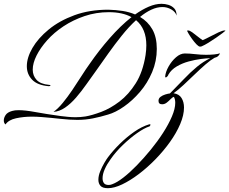

<svg xmlns="http://www.w3.org/2000/svg" viewBox="-66 -623 1205 1009"><path d="M-37 31Q-46 24 -46 10Q-46 -4 -36.5 -18.5Q-27 -33 -2 -40Q11 -44 32 -44Q67 -44 120.5 -34Q174 -24 254 -13Q272 -11 291 -9Q310 -7 331 -7Q344 -7 357 -8Q370 -9 383 -11Q418 -17 466 -35Q514 -53 562 -89.5Q610 -126 647.5 -185.5Q685 -245 699 -334Q701 -348 702 -360.5Q703 -373 703 -385Q703 -472 649 -517Q611 -482 574.5 -436.5Q538 -391 503.5 -342.5Q469 -294 438 -250Q414 -217 388 -180Q362 -143 334 -110.5Q306 -78 276 -57.5Q246 -37 215 -35Q239 -52 264 -82.5Q289 -113 314 -150Q339 -187 362.5 -224Q386 -261 407 -290Q454 -358 510.5 -422.5Q567 -487 625 -533Q578 -559 506 -559Q439 -559 378.5 -538.5Q318 -518 268 -485Q218 -452 182 -411.5Q146 -371 126 -331Q106 -291 106 -257Q106 -225 126.5 -203Q147 -181 192 -177Q199 -177 199 -174Q199 -170 190 -170Q131 -175 103 -204Q75 -233 75 -275Q75 -320 104.5 -371Q134 -422 190 -468Q246 -514 325 -543Q404 -572 503 -572Q543 -571 578.5 -565.5Q614 -560 644 -547Q681 -573 716 -588Q751 -603 783 -603Q801 -603 819 -597.5Q837 -592 849.5 -579Q862 -566 862 -541Q856 -561 834 -573.5Q812 -586 788 -586Q759 -586 729 -572Q699 -558 670 -534Q711 -510 734.5 -469Q758 -428 758 -366Q758 -302 733.5 -244Q709 -186 669.5 -140Q630 -94 585.5 -63Q541 -32 502 -21Q463 -9 423 -1Q383 7 341 7Q301 7 251.5 1.5Q202 -4 151 -8Q139 -9 127 -9.5Q115 -10 101 -10Q58 -10 18.5 -1.5Q-21 7 -37 31ZM1115 -463Q1120 -463 1118 -461Q1118 -460 1104 -449.5Q1090 -439 1070 -425Q1050 -411 1029.5 -398.5Q1009 -386 995 -380Q991 -378 985 -378Q978 -378 966.5 -390Q955 -402 943.5 -418Q932 -434 924.5 -447Q917 -460 917 -461Q919 -463 922 -463Q931 -463 944.5 -453Q958 -443 973 -431Q988 -419 999 -412Q1016 -419 1038.5 -431Q1061 -443 1082.5 -453Q1104 -463 1115 -463ZM501 366Q473 366 462 353.5Q451 341 451 322Q451 301 460.5 277.5Q470 254 482 233.5Q494 213 501 204Q528 168 563.5 133Q599 98 639 70Q679 42 719 30Q725 30 725 33Q724 34 723 37Q722 40 720 41Q692 50 654.5 76.5Q617 103 579.5 139Q542 175 515 214Q496 240 484.5 266Q473 292 473 314Q473 329 480 339Q487 349 505 349Q515 349 524 345Q549 336 582.5 310Q616 284 653 246Q690 208 726 164Q762 120 791 75Q820 30 837.5 -11Q855 -52 855 -83Q855 -101 848 -114Q840 -112 830.5 -102Q821 -92 810 -83.5Q799 -75 786 -75Q767 -75 767 -93Q767 -106 777.5 -114Q788 -122 802.5 -126.5Q817 -131 827 -132L899 -206Q934 -243 968.5 -271.5Q1003 -300 1039 -317Q1020 -317 989.5 -313Q959 -309 925.5 -300Q892 -291 863 -274Q834 -257 819 -231Q818 -226 813 -221Q808 -216 805 -216Q802 -216 802 -221Q804 -245 820 -273.5Q836 -302 859 -322Q882 -342 905 -342Q930 -342 959.5 -338.5Q989 -335 1017 -335Q1040 -335 1060 -337Q1080 -339 1090 -343Q1088 -336 1081 -329Q1074 -322 1061 -319Q1040 -307 1013 -283.5Q986 -260 956.5 -231.5Q927 -203 898.5 -176.5Q870 -150 846 -133Q875 -129 888 -108Q901 -87 901 -58Q901 -18 881 29Q861 76 827 123.5Q793 171 750.5 214.5Q708 258 663 292Q618 326 576 346Q534 366 501 366Z"/></svg>

Font: Luxurious Script
Style: Regular
Weight: 400
Designer: Robert E. Leuschke
Foundry: Robert E. Leuschke
Version: Version 1.010; ttfautohint (v1.8.3)